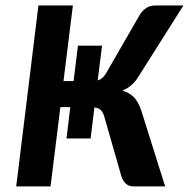

<svg xmlns="http://www.w3.org/2000/svg" viewBox="-20 -668 677 688"><path d="M330.1 -379.9Q338.9 -382.3 346.4 -388.7Q354 -395 360.8 -406.7L481 -615.2Q490.7 -630.9 504.6 -639.6Q518.6 -648.4 535.2 -648.4H637.2L473.1 -388.7Q461.9 -371.6 448 -360.6Q434.1 -349.6 418.5 -343.3Q443.8 -335.9 459.7 -319.6Q475.6 -303.2 485.8 -273.4L571.8 0H459Q426.8 0 415 -36.1L353 -252.4Q348.1 -268.1 339.6 -274.9Q331.1 -281.7 318.4 -283.2L304.7 -171.9H218.3L231.9 -284.2H196.3L161.1 0H38.1L117.7 -648.4H241.2L207.5 -377.4H243.7L259.3 -504.4H345.7Z"/></svg>

Font: Carlito
Style: Bold Italic
Weight: 700
Italic angle: -7°
Designer: Lukasz Dziedzic
Foundry: tyPoland Lukasz Dziedzic
Version: Version 1.104